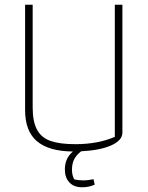

<svg xmlns="http://www.w3.org/2000/svg" viewBox="-20 -630 625 811"><path d="M254 86Q254 38 288 10Q186 9 136 -33.5Q86 -76 86 -165V-610H118V-176Q118 -116 136.5 -82Q155 -48 194 -34.5Q233 -21 298 -21Q394 -21 465 -52V-610H497V-70Q497 -37 450 -16Q403 5 323 9Q302 25 293 43.5Q284 62 284 87Q284 111 294 128Q314 132 334 132Q350 132 375 127L380 150Q356 161 327 161Q292 161 273 140.5Q254 120 254 86Z"/></svg>

Font: Athiti ExtraLight
Style: Regular
Weight: 250
Version: Version 1.032